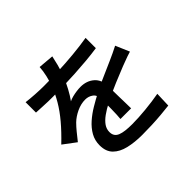

<svg xmlns="http://www.w3.org/2000/svg" viewBox="-187 -1064 1374 1374"><g transform="rotate(-45 500.0 -377.5)"><path d="M479 -799Q473 -771 462.5 -728.5Q452 -686 431 -633Q415 -594 392.5 -552Q370 -510 346 -477Q361 -485 382.5 -490.5Q404 -496 426.5 -499Q449 -502 467 -502Q529 -502 570 -466.5Q611 -431 611 -364Q611 -344 611.5 -315Q612 -286 612.5 -254Q613 -222 614 -191.5Q615 -161 615 -137H507Q509 -155 510 -179.5Q511 -204 511.5 -231.5Q512 -259 512 -284Q512 -309 512 -329Q512 -376 486 -395Q460 -414 427 -414Q383 -414 339.5 -393.5Q296 -373 266 -344Q244 -322 222 -295Q200 -268 174 -235L78 -307Q144 -370 192 -427Q240 -484 272 -538.5Q304 -593 324 -644Q339 -685 349 -728Q359 -771 361 -809ZM112 -702Q151 -697 200 -694Q249 -691 286 -691Q352 -691 430.5 -694Q509 -697 589 -704.5Q669 -712 741 -724V-620Q688 -612 627 -606.5Q566 -601 503.5 -597.5Q441 -594 383.5 -592.5Q326 -591 280 -591Q259 -591 230.5 -591.5Q202 -592 171 -594Q140 -596 112 -597ZM896 -430Q881 -426 861.5 -419Q842 -412 822 -404.5Q802 -397 786 -391Q736 -371 669.5 -343.5Q603 -316 533 -280Q486 -256 453 -232Q420 -208 402.5 -182.5Q385 -157 385 -127Q385 -104 395 -89Q405 -74 425 -66Q445 -58 474 -54.5Q503 -51 540 -51Q602 -51 678.5 -58.5Q755 -66 821 -78L817 37Q783 41 734.5 45.5Q686 50 634.5 52Q583 54 537 54Q461 54 400 39.5Q339 25 303.5 -10.5Q268 -46 268 -109Q268 -159 291 -199.5Q314 -240 352 -273.5Q390 -307 435.5 -334Q481 -361 525 -384Q572 -408 611 -425.5Q650 -443 683.5 -457.5Q717 -472 748 -486Q775 -498 800.5 -510Q826 -522 851 -535Z"/></g></svg>

Font: Noto Sans HK SemiBold
Style: Regular
Weight: 600
Version: Version 2.004-H2;hotconv 1.0.118;makeotfexe 2.5.65603